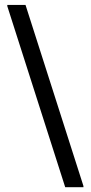

<svg xmlns="http://www.w3.org/2000/svg" viewBox="-20 -687 373 790"><path d="M248.3 83.3 10 -661.7V-666.7H85L323.3 78.3V83.3Z"/></svg>

Font: Familjen Grotesk GF
Style: Regular
Weight: 400
Designer: Anders Wikstroem, Jonas Baeckman, Matilda Gysing, Kristian Moeller
Foundry: Familjen STHLM AB
Version: Version 2.000; Beta; Release 4; Build 6